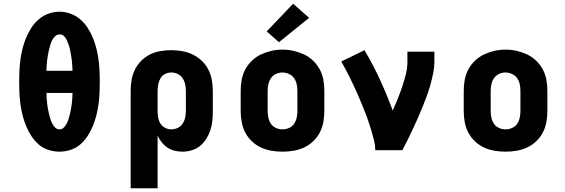

<svg xmlns="http://www.w3.org/2000/svg" viewBox="-20 -808 3040 1033"><path d="M300 8Q270 8 240.5 -1.5Q211 -11 188 -31Q165 -51 148.5 -76.5Q132 -102 120.5 -130Q109 -158 101.5 -187.5Q94 -217 90 -247Q86 -277 84.5 -307Q83 -337 83 -368Q83 -398 84.5 -428Q86 -458 90 -488Q94 -518 101.5 -547.5Q109 -577 120.5 -605Q132 -633 149 -659Q166 -685 189 -704.5Q212 -724 241 -734.5Q270 -745 300 -745Q330 -745 359 -734.5Q388 -724 411 -704.5Q434 -685 451 -659Q468 -633 479.5 -605Q491 -577 498.5 -547.5Q506 -518 510 -488Q514 -458 515.5 -428Q517 -398 517 -367Q517 -337 515.5 -307Q514 -277 510 -247Q506 -217 498.5 -187.5Q491 -158 479.5 -130Q468 -102 451.5 -76.5Q435 -51 412 -31Q389 -11 359.5 -1.5Q330 8 300 8ZM230 -427H370Q370 -441 369 -455Q368 -469 366.5 -482.5Q365 -496 362.5 -510Q360 -524 357.5 -537.5Q355 -551 350.5 -564Q346 -577 340.5 -590Q335 -603 325 -613Q315 -623 301 -623Q287 -623 276.5 -613Q266 -603 260 -590.5Q254 -578 250 -564.5Q246 -551 243 -537.5Q240 -524 237.5 -510.5Q235 -497 233.5 -483Q232 -469 231 -455Q230 -441 230 -427ZM300 -112Q314 -112 324 -122.5Q334 -133 340 -145.5Q346 -158 350 -171Q354 -184 357 -197.5Q360 -211 362.5 -225Q365 -239 366.5 -252.5Q368 -266 369 -280Q370 -294 370 -308H230Q230 -294 231 -280Q232 -266 233.5 -252.5Q235 -239 237.5 -225Q240 -211 243 -197.5Q246 -184 250 -171Q254 -158 260 -145.5Q266 -133 276 -122.5Q286 -112 300 -112Z M683 205V-320Q683 -349 688 -378Q693 -407 706 -433.5Q719 -460 740 -481Q761 -502 787 -515Q813 -528 842.5 -533Q872 -538 901 -538Q930 -538 959.5 -533Q989 -528 1016 -515Q1043 -502 1065 -481.5Q1087 -461 1100.5 -434.5Q1114 -408 1119.5 -379Q1125 -350 1125 -320V-210Q1125 -184 1122.5 -158.5Q1120 -133 1112 -108.5Q1104 -84 1090.5 -62Q1077 -40 1057 -23.5Q1037 -7 1012 0.5Q987 8 962 8Q940 8 919.5 3Q899 -2 881.5 -13.5Q864 -25 850.5 -42Q837 -59 828 -78V205ZM901 -112Q919 -112 935.5 -119.5Q952 -127 962 -142Q972 -157 976 -174.5Q980 -192 980 -210V-320Q980 -338 976 -355.5Q972 -373 962 -388Q952 -403 935.5 -410.5Q919 -418 901 -418Q884 -418 868 -410Q852 -402 843.5 -387Q835 -372 831.5 -354.5Q828 -337 828 -320V-210Q828 -193 831 -175.5Q834 -158 843 -143.5Q852 -129 868 -120.5Q884 -112 901 -112Z M1500 8Q1470 8 1440.5 3Q1411 -2 1384 -14.5Q1357 -27 1335 -48Q1313 -69 1299.5 -95Q1286 -121 1280.5 -150.5Q1275 -180 1275 -210V-320Q1275 -350 1280.5 -379.5Q1286 -409 1300 -435Q1314 -461 1336 -482Q1358 -503 1385 -515.5Q1412 -528 1441 -534.5Q1470 -541 1500 -541Q1530 -541 1559 -534.5Q1588 -528 1615 -515.5Q1642 -503 1664 -482Q1686 -461 1700 -435Q1714 -409 1719.5 -379.5Q1725 -350 1725 -320V-210Q1725 -180 1719.5 -150.5Q1714 -121 1700.5 -95Q1687 -69 1665 -48Q1643 -27 1616 -14.5Q1589 -2 1559.5 3Q1530 8 1500 8ZM1500 -112Q1518 -112 1535 -119.5Q1552 -127 1562 -141.5Q1572 -156 1576 -174Q1580 -192 1580 -210V-320Q1580 -338 1576 -356Q1572 -374 1561.5 -388.5Q1551 -403 1534 -410.5Q1517 -418 1499 -418Q1481 -418 1464.5 -410Q1448 -402 1438 -387.5Q1428 -373 1424 -355.5Q1420 -338 1420 -320V-210Q1420 -192 1424 -174Q1428 -156 1438 -141.5Q1448 -127 1465 -119.5Q1482 -112 1500 -112ZM1481 -581 1415 -639 1557 -788 1643 -712Z M1999 0Q1999 -26 1993 -51Q1987 -76 1979.5 -100.5Q1972 -125 1964 -149.5Q1956 -174 1946.5 -198Q1937 -222 1927.5 -245.5Q1918 -269 1907.5 -293Q1897 -317 1886.5 -340Q1876 -363 1864.5 -386Q1853 -409 1841 -432Q1829 -455 1816 -477L1941 -538Q1987 -461 2024.5 -379Q2062 -297 2093 -213Q2107 -244 2120 -276.5Q2133 -309 2144 -341.5Q2155 -374 2163.5 -408Q2172 -442 2172 -477V-530H2317V-477Q2317 -445 2310.5 -413.5Q2304 -382 2295.5 -351.5Q2287 -321 2276 -291Q2265 -261 2253 -231.5Q2241 -202 2228 -172.5Q2215 -143 2201.5 -114.5Q2188 -86 2174 -57Q2160 -28 2145 0Z M2700 8Q2670 8 2640.5 3Q2611 -2 2584 -14.5Q2557 -27 2535 -48Q2513 -69 2499.5 -95Q2486 -121 2480.5 -150.5Q2475 -180 2475 -210V-320Q2475 -350 2480.5 -379.5Q2486 -409 2500 -435Q2514 -461 2536 -482Q2558 -503 2585 -515.5Q2612 -528 2641 -534.5Q2670 -541 2700 -541Q2730 -541 2759 -534.5Q2788 -528 2815 -515.5Q2842 -503 2864 -482Q2886 -461 2900 -435Q2914 -409 2919.5 -379.5Q2925 -350 2925 -320V-210Q2925 -180 2919.5 -150.5Q2914 -121 2900.5 -95Q2887 -69 2865 -48Q2843 -27 2816 -14.5Q2789 -2 2759.5 3Q2730 8 2700 8ZM2700 -112Q2718 -112 2735 -119.5Q2752 -127 2762 -141.5Q2772 -156 2776 -174Q2780 -192 2780 -210V-320Q2780 -338 2776 -356Q2772 -374 2761.5 -388.5Q2751 -403 2734 -410.5Q2717 -418 2699 -418Q2681 -418 2664.5 -410Q2648 -402 2638 -387.5Q2628 -373 2624 -355.5Q2620 -338 2620 -320V-210Q2620 -192 2624 -174Q2628 -156 2638 -141.5Q2648 -127 2665 -119.5Q2682 -112 2700 -112Z"/></svg>

Font: Iosevka Curly Slab HvEx
Style: Regular
Weight: 900
Width: 7
Monospace: yes
Designer: Belleve Invis
Foundry: Belleve Invis
Version: Version 11.1.0; ttfautohint (v1.8.3)